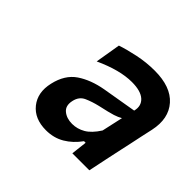

<svg xmlns="http://www.w3.org/2000/svg" viewBox="-106 -849 639 639"><g transform="rotate(45 214.0 -529.0)"><path d="M176 -330.5Q122 -330.5 94.2 -365.2Q66.5 -400 78.5 -452Q90.5 -505 127 -529.8Q163.5 -554.5 217 -564L337.5 -584.5Q344.5 -612.5 325.8 -629.5Q307 -646.5 265 -646.5Q208.5 -646.5 133.5 -612L148.5 -701.5Q175 -710.5 213.8 -718.8Q252.5 -727 292 -727Q368 -727 403.2 -687Q438.5 -647 424.5 -581.5Q419.5 -560 415.2 -539.2Q411 -518.5 406.5 -498L398.5 -461.5Q392.5 -433.5 386.5 -405.5Q380.5 -377.5 372.5 -338.5H292.5L299 -394.5H291.5Q270 -364.5 241.2 -347.5Q212.5 -330.5 176 -330.5ZM222.5 -407Q246.5 -407 268.2 -419.5Q290 -432 310 -463.5L326.5 -538Q315.5 -531.5 300 -526.5Q284.5 -521.5 243.5 -512.5Q218 -506.5 196.5 -497Q175 -487.5 169.5 -461.5Q163.5 -434.5 180 -420.8Q196.5 -407 222.5 -407Z"/></g></svg>

Font: Commissioner SemiBold
Style: Italic
Weight: 600
Italic angle: -12°
Designer: Kostas Bartsokas
Foundry: Kostas Bartsokas
Version: Version 1.000; ttfautohint (v1.8.3)